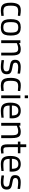

<svg xmlns="http://www.w3.org/2000/svg" viewBox="2108 -2848 751 5008"><g transform="rotate(90 2484.0 -344.5)"><path d="M51 -250Q51 -369 91 -440Q131 -511 246 -511Q276 -511 308 -508Q340 -505 395 -495L392 -434Q313 -443 271 -443Q214 -443 183.5 -425.5Q153 -408 140.5 -366.5Q128 -325 128 -248Q128 -175 140 -134.5Q152 -94 183.5 -75.5Q215 -57 275 -57L393 -66L396 -4Q300 10 252 10Q177 10 133 -16.5Q89 -43 70 -99.5Q51 -156 51 -250Z M480 -247Q480 -342 501 -399.5Q522 -457 569 -483.5Q616 -510 694 -510Q773 -510 819.5 -483Q866 -456 887 -399Q908 -342 908 -247Q908 -155 888 -99Q868 -43 821.5 -16.5Q775 10 694 10Q614 10 567 -16.5Q520 -43 500 -99Q480 -155 480 -247ZM831 -247Q831 -325 819 -367Q807 -409 778 -427Q749 -445 695 -445Q641 -445 611.5 -427Q582 -409 569.5 -367Q557 -325 557 -247Q557 -174 568.5 -133Q580 -92 609.5 -73.5Q639 -55 695 -55Q750 -55 779 -73.5Q808 -92 819.5 -132.5Q831 -173 831 -247Z M1030 -500H1104V-465Q1149 -490 1186.5 -500Q1224 -510 1265 -510Q1329 -510 1364 -486Q1399 -462 1413.5 -409.5Q1428 -357 1428 -264V0H1354V-262Q1354 -333 1345.5 -371Q1337 -409 1315 -426Q1293 -443 1251 -443Q1217 -443 1181.5 -434.5Q1146 -426 1124 -415L1105 -406V0H1030Z M1577 -4 1547 -9 1551 -74Q1668 -57 1723 -57Q1783 -57 1812.5 -76.5Q1842 -96 1842 -139Q1842 -170 1827.5 -186Q1813 -202 1790.5 -209Q1768 -216 1727 -222L1702 -226Q1642 -236 1608 -250Q1574 -264 1557 -289.5Q1540 -315 1540 -360Q1540 -441 1589 -475Q1638 -509 1728 -509Q1799 -509 1873 -496L1901 -491L1899 -427Q1791 -443 1730 -443Q1672 -443 1643.5 -425Q1615 -407 1615 -369Q1615 -342 1629 -327.5Q1643 -313 1665.5 -306.5Q1688 -300 1729 -293L1754 -288Q1816 -277 1850 -262.5Q1884 -248 1900.5 -221Q1917 -194 1917 -146Q1917 -65 1869.5 -27.5Q1822 10 1724 10Q1664 10 1577 -4Z M2011 -250Q2011 -369 2051 -440Q2091 -511 2206 -511Q2236 -511 2268 -508Q2300 -505 2355 -495L2352 -434Q2273 -443 2231 -443Q2174 -443 2143.5 -425.5Q2113 -408 2100.5 -366.5Q2088 -325 2088 -248Q2088 -175 2100 -134.5Q2112 -94 2143.5 -75.5Q2175 -57 2235 -57L2353 -66L2356 -4Q2260 10 2212 10Q2137 10 2093 -16.5Q2049 -43 2030 -99.5Q2011 -156 2011 -250Z M2468 0ZM2468 -500H2542V0H2468ZM2468 -700H2542V-613H2468Z M2658 -237Q2658 -376 2709 -443Q2760 -510 2869 -510Q2969 -510 3018.5 -452.5Q3068 -395 3068 -276L3064 -219H2734Q2734 -157 2747.5 -122Q2761 -87 2793.5 -71.5Q2826 -56 2884 -56Q2913 -56 2951 -57.5Q2989 -59 3020 -62L3049 -65L3051 -6Q2940 10 2867 10Q2753 10 2705.5 -49.5Q2658 -109 2658 -237ZM2993 -279Q2993 -370 2964 -408.5Q2935 -447 2869 -447Q2800 -447 2767 -406.5Q2734 -366 2733 -279Z M3185 -500H3259V-465Q3304 -490 3341.5 -500Q3379 -510 3420 -510Q3484 -510 3519 -486Q3554 -462 3568.5 -409.5Q3583 -357 3583 -264V0H3509V-262Q3509 -333 3500.5 -371Q3492 -409 3470 -426Q3448 -443 3406 -443Q3372 -443 3336.5 -434.5Q3301 -426 3279 -415L3260 -406V0H3185Z M3745 -172V-435H3674V-500H3745V-653H3819V-500H3978V-435H3819V-196Q3819 -140 3823 -112.5Q3827 -85 3842.5 -70.5Q3858 -56 3891 -56L3980 -62L3985 0Q3914 11 3878 11Q3827 11 3798.5 -5.5Q3770 -22 3757.5 -61.5Q3745 -101 3745 -172Z M4048 -237Q4048 -376 4099 -443Q4150 -510 4259 -510Q4359 -510 4408.5 -452.5Q4458 -395 4458 -276L4454 -219H4124Q4124 -157 4137.5 -122Q4151 -87 4183.5 -71.5Q4216 -56 4274 -56Q4303 -56 4341 -57.5Q4379 -59 4410 -62L4439 -65L4441 -6Q4330 10 4257 10Q4143 10 4095.5 -49.5Q4048 -109 4048 -237ZM4383 -279Q4383 -370 4354 -408.5Q4325 -447 4259 -447Q4190 -447 4157 -406.5Q4124 -366 4123 -279Z M4585 -4 4555 -9 4559 -74Q4676 -57 4731 -57Q4791 -57 4820.5 -76.5Q4850 -96 4850 -139Q4850 -170 4835.5 -186Q4821 -202 4798.5 -209Q4776 -216 4735 -222L4710 -226Q4650 -236 4616 -250Q4582 -264 4565 -289.5Q4548 -315 4548 -360Q4548 -441 4597 -475Q4646 -509 4736 -509Q4807 -509 4881 -496L4909 -491L4907 -427Q4799 -443 4738 -443Q4680 -443 4651.5 -425Q4623 -407 4623 -369Q4623 -342 4637 -327.5Q4651 -313 4673.5 -306.5Q4696 -300 4737 -293L4762 -288Q4824 -277 4858 -262.5Q4892 -248 4908.5 -221Q4925 -194 4925 -146Q4925 -65 4877.5 -27.5Q4830 10 4732 10Q4672 10 4585 -4Z"/></g></svg>

Font: Cairo
Style: Regular
Weight: 400
Designer: Mohamed Gaber, the designers of Titillium
Foundry: Kief Type Foundry
Version: Version 2.009; ttfautohint (v1.5.33-1714) -l 8 -r 50 -G 200 